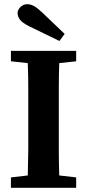

<svg xmlns="http://www.w3.org/2000/svg" viewBox="-20 -898 416 918"><path d="M261.2 -471.7V-184.6Q261.2 -122.1 263.2 -59.1L344.2 -49.8V0H32.2V-49.8L112.8 -59.1Q114.7 -121.1 115.2 -183.6V-470.7Q115.2 -533.2 112.8 -596.2L32.2 -605V-654.8H344.2V-605L263.2 -596.2Q261.2 -534.2 261.2 -471.7ZM64 -835Q64 -850.6 77.6 -864.3Q91.8 -877.9 109.4 -877.9Q127 -877.9 142.6 -869.1Q158.2 -860.4 181.2 -838.9L289.1 -735.8L264.2 -702.1L120.1 -772Q85.9 -789.1 75.2 -804.2Q64.5 -819.3 64 -835Z"/></svg>

Font: SourceSerifPro-Bold
Style: Bold
Weight: 700
Designer: Frank Grießhammer
Foundry: Adobe Systems Incorporated
Version: Version 1.014;PS Version 1.0;hotconv 1.0.73;makeotf.lib2.5.5